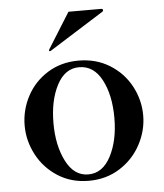

<svg xmlns="http://www.w3.org/2000/svg" viewBox="-52 -751 690 810"><g transform="rotate(-5 293.0 -346.0)"><path d="M42 -242Q42 -308 73 -366.5Q104 -425 161 -460.5Q218 -496 292 -496Q366 -496 423.5 -460.5Q481 -425 512.5 -366.5Q544 -308 544 -242Q544 -178 512.5 -119Q481 -60 423.5 -23.5Q366 13 292 13Q218 13 161 -23.5Q104 -60 73 -119Q42 -178 42 -242ZM422 -242Q422 -339 388 -403.5Q354 -468 292 -468Q232 -468 198 -403Q164 -338 164 -242Q164 -147 198 -80.5Q232 -14 292 -14Q353 -14 387.5 -80.5Q422 -147 422 -242ZM411 -693Q414 -695 414 -698Q414 -705 407 -705H268L173 -553L172 -549Q172 -548 173 -547Q174 -546 176 -546L179 -547Z"/></g></svg>

Font: Shippori Mincho
Style: Bold
Weight: 700
Designer: FONTDASU
Foundry: FONTDASU / Google Inc. / but / Adobe
Version: Version 3.110; ttfautohint (v1.8.3)